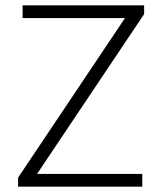

<svg xmlns="http://www.w3.org/2000/svg" viewBox="-20 -702 611 722"><path d="M48 -34 460 -649H522L110 -34ZM48 0V-34L92 -48H515V0ZM65 -634V-682H522V-649L477 -634Z"/></svg>

Font: Outfit Thin ExtraLight
Style: Regular
Weight: 250
Version: Version 1.100;gftools[0.9.27]